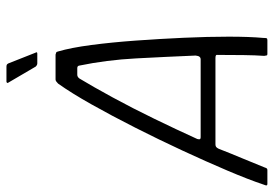

<svg xmlns="http://www.w3.org/2000/svg" viewBox="-150 -720 869 610"><g transform="rotate(-90 285.0 -414.5)"><path d="M6 0Q2 0 1.5 -2.5Q1 -5 4 -12Q20 -60 48.5 -127Q77 -194 112 -269.5Q147 -345 185 -420Q223 -495 259 -559Q295 -623 325 -665Q329 -669 332 -671Q335 -673 338 -673H417Q421 -672 423.5 -671Q426 -670 427 -665Q439 -624 447.5 -559.5Q456 -495 461.5 -419Q467 -343 470.5 -266Q474 -189 474 -123Q474 -57 470 -13Q470 -5 469 -2.5Q468 0 463 0H419Q415 0 414.5 -2Q414 -4 413 -10Q415 -38 415.5 -76Q416 -114 416 -156Q417 -162 414.5 -163.5Q412 -165 406 -165H132Q127 -165 124 -163Q121 -161 118 -155Q102 -114 86 -76Q70 -38 59 -10Q57 -4 55.5 -2Q54 0 50 0ZM155 -212H403Q407 -212 410 -215.5Q413 -219 414 -228Q410 -322 405 -416.5Q400 -511 382 -598Q381 -604 374 -604H353Q346 -604 341 -597Q315 -554 281 -491.5Q247 -429 213 -359Q179 -289 149 -223Q148 -220 148 -216Q148 -212 155 -212ZM389 -731Q384 -731 379 -736L328 -823Q326 -825 327.5 -827Q329 -829 331 -829H378Q382 -829 384.5 -828Q387 -827 389 -823L423 -737Q427 -731 420 -731Z"/></g></svg>

Font: Glory Light
Style: Italic
Weight: 300
Italic angle: -12°
Version: Version 1.011